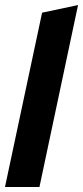

<svg xmlns="http://www.w3.org/2000/svg" viewBox="-23 -751 333 771"><path d="M-3 0 146 -700 290.4 -730.7 135.4 0Z"/></svg>

Font: Red Hat Display VF
Style: Italic
Weight: 300
Italic angle: -12°
Designer: Pentagram, MCKL
Foundry: Pentagram, MCKL
Version: Version 1.010